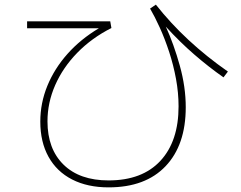

<svg xmlns="http://www.w3.org/2000/svg" viewBox="-20 -766 1040 829"><path d="M449 43Q358 43 291.5 9Q225 -25 189.5 -89Q154 -153 154 -241Q154 -321 184.5 -395.5Q215 -470 271.5 -533.5Q328 -597 407 -644H97V-674H456L461 -645Q376 -602 314 -538.5Q252 -475 218.5 -399Q185 -323 185 -242Q185 -123 254.5 -55Q324 13 449 13Q594 13 672.5 -71.5Q751 -156 751 -307Q751 -365 740 -425Q729 -485 710.5 -541.5Q692 -598 670 -646.5Q648 -695 628 -729L653 -746Q779 -586 964 -457L945 -432Q882 -476 819 -530.5Q756 -585 696 -651Q731 -574 756.5 -482Q782 -390 782 -303Q782 -140 695 -48.5Q608 43 449 43Z"/></svg>

Font: Murecho ExtraLight
Style: Regular
Weight: 200
Designer: Neil Summerour
Foundry: Positype
Version: Version 1.010; ttfautohint (v1.8.3)